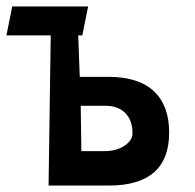

<svg xmlns="http://www.w3.org/2000/svg" viewBox="-113 -577 607 597"><path d="M38 0 46 -553H127L135 -338H225Q318 -338 366 -293Q413 -248 413 -165Q413 0 225 0ZM140 -107H211Q250 -107 276 -125Q299 -142 299 -162Q299 -202 278 -224Q256 -248 215 -248H138ZM-75 -557H161L143 -467H-93Z"/></svg>

Font: OpenDyslexic
Style: Bold
Weight: 800
Designer: Abbie Gonzalez
Version: Version 0.920;hotconv 1.0.109;makeotfexe 2.5.65596